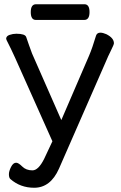

<svg xmlns="http://www.w3.org/2000/svg" viewBox="-20 -872 569 905"><path d="M141 13Q76 13 29 -28Q22 -34 22 -51Q22 -65 32 -85Q42 -105 56 -105Q67 -105 85 -87Q103 -69 133 -69Q161 -69 188 -123L227 -206L51 -600Q29 -648 19 -667Q9 -686 9 -689Q9 -702 25 -707.5Q41 -713 57 -713Q98 -713 103.5 -697.5Q109 -682 117 -658.5Q125 -635 131 -620L269 -306L400 -610Q415 -645 433 -705Q438 -718 453 -718Q465 -718 481 -711Q517 -693 517 -668Q517 -662 502.5 -633Q488 -604 480 -584L258 -77Q218 13 141 13ZM377 -778H149Q125 -778 125 -815Q125 -852 150 -852H378Q402 -852 402 -815Q402 -778 377 -778Z"/></svg>

Font: LXGW WenKai Lite Medium
Style: Regular
Weight: 500
Designer: LXGW / Fontworks Inc.
Foundry: LXGW / Fontworks Inc.
Version: Version 1.511; March 25, 2025